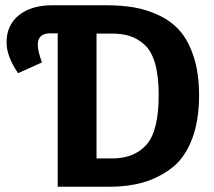

<svg xmlns="http://www.w3.org/2000/svg" viewBox="-20 -712 817 732"><path d="M382 -692Q442 -692 490 -684Q538 -676 586 -653.5Q634 -631 666.5 -593.5Q699 -556 719 -494Q739 -432 739 -349Q739 -249 710.5 -177.5Q682 -106 631.5 -69Q581 -32 524 -16Q467 0 398 0H200V-585H172Q124 -585 124 -541Q124 -517 140 -474L49 -433Q5 -497 5 -550Q5 -616 52 -654Q99 -692 180 -692ZM408 -108Q492 -108 538.5 -160.5Q585 -213 585 -349Q585 -421 571.5 -469Q558 -517 531.5 -541Q505 -565 475.5 -574.5Q446 -584 405 -584H348V-108Z"/></svg>

Font: FiraGO SemiBold
Style: Regular
Weight: 600
Designer: bBox Type
Foundry: bBox Type GmbH
Version: Version 1.001;PS 001.001;hotconv 1.0.88;makeotf.lib2.5.64775